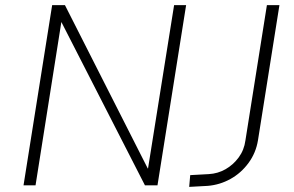

<svg xmlns="http://www.w3.org/2000/svg" viewBox="-20 -725 1150 751"><path d="M72 0 184 -705H234L558 -66H559L661 -705H708L596 0H547L220 -639L119 0ZM720 6 724 -40 797 -44Q832 -46 862 -63Q892 -80 913.5 -109Q935 -138 940 -176L1024 -705H1073L989 -176Q981 -127 952 -87.5Q923 -48 881.5 -25Q840 -2 793 2Z"/></svg>

Font: Nunito Sans 7pt SemiCondensed ExtraLight
Style: Italic
Weight: 250
Width: 4
Italic angle: -9°
Designer: Vernon Adams
Foundry: Vernon Adams
Version: Version 3.101;gftools[0.9.27]